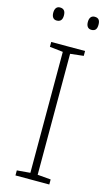

<svg xmlns="http://www.w3.org/2000/svg" viewBox="-136 -945 565 992"><g transform="rotate(15 147.0 -449.0)"><path d="M28 -863C28 -843 36 -828 55 -828C78 -828 85 -843 85 -863C85 -883 78 -898 55 -898C36 -898 28 -883 28 -863ZM213 -863C213 -843 221 -828 241 -828C264 -828 270 -843 270 -863C270 -883 264 -898 241 -898C221 -898 213 -883 213 -863ZM238 0V-27L167 -33V-680L238 -688V-714H57V-688L128 -680V-33L57 -27V0Z"/></g></svg>

Font: Noto Sans Ethiopic ExtraLight
Style: Regular
Weight: 200
Designer: Monotype Design Team
Foundry: Monotype Imaging Inc.
Version: Version 2.102